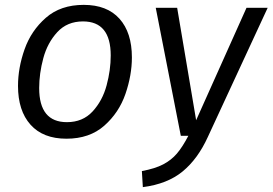

<svg xmlns="http://www.w3.org/2000/svg" viewBox="-20 -558 1120 789"><path d="M54 -205Q54 -279 81 -355.5Q108 -432 168.5 -485Q229 -538 324 -538Q420 -538 471 -481Q522 -424 522 -322Q522 -249 495.5 -172Q469 -95 408.5 -41.5Q348 12 253 12Q157 12 105.5 -45.5Q54 -103 54 -205ZM435 -330Q435 -470 321 -470Q256 -470 215.5 -426Q175 -382 158 -319Q141 -256 141 -196Q141 -56 255 -56Q320 -56 360.5 -100Q401 -144 418 -207Q435 -270 435 -330ZM834 5Q793 95 730.5 146.5Q668 198 567 211L563 145Q617 135 650.5 117.5Q684 100 707 73Q730 46 754 0H723L620 -526H708L786 -64L993 -526H1080Z"/></svg>

Font: FiraGO Book
Style: Italic
Weight: 350
Italic angle: -8°
Designer: bBox Type GmbH
Foundry: bBox Type GmbH
Version: Version 1.001